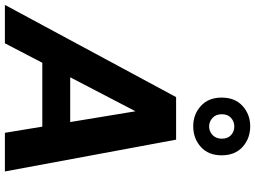

<svg xmlns="http://www.w3.org/2000/svg" viewBox="-173 -894 1043 785"><g transform="rotate(90 348.5 -501.5)"><path d="M-24 0 353 -700H527L657 0H499L411 -534L133 0ZM107 -153 166 -267H543L561 -153ZM472 -770Q424 -770 389.5 -801Q355 -832 355 -886Q355 -941 389.5 -972Q424 -1003 472 -1003Q522 -1003 556.5 -972Q591 -941 591 -886Q591 -832 556.5 -801Q522 -770 472 -770ZM473 -835Q493 -835 508 -849Q523 -863 523 -887Q523 -911 508.5 -924.5Q494 -938 473 -938Q453 -938 438 -924.5Q423 -911 423 -887Q423 -863 438 -849Q453 -835 473 -835Z"/></g></svg>

Font: DM Sans 20pt Black
Style: Italic
Weight: 900
Italic angle: -10°
Version: Version 4.004;gftools[0.9.30]